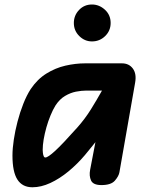

<svg xmlns="http://www.w3.org/2000/svg" viewBox="-20 -802 637 832"><path d="M120.5 9.5Q77 9.5 55.5 -23.8Q34 -57 34 -128Q34 -158.5 39.8 -196.8Q45.5 -235 56 -275.2Q66.5 -315.5 81 -352.2Q95.5 -389 113 -416Q142 -459 181 -483.2Q220 -507.5 263.5 -517.5Q307 -527.5 348.5 -527.5H508.5Q539 -527.5 555.8 -504.8Q572.5 -482 565.5 -443.5L497.5 -55.5Q494.5 -38.5 477.8 -19.2Q461 0 419.5 0Q383.5 0 374.5 -20Q365.5 -40 370.5 -66L393.5 -186Q390 -181.5 380.5 -169.8Q371 -158 361.5 -146.5Q352 -135 348 -130Q315 -91 276.5 -59.2Q238 -27.5 198 -9Q158 9.5 120.5 9.5ZM165 -152.5Q165 -148.5 165.8 -140.5Q166.5 -132.5 169 -126Q171.5 -119.5 176.5 -119.5Q187.5 -119.5 218.5 -147.8Q249.5 -176 315.5 -250Q349 -288 374 -328.2Q399 -368.5 422 -409.5H354Q333.5 -409.5 309.2 -404.8Q285 -400 261.8 -386.2Q238.5 -372.5 220.5 -345Q209 -326.5 198.8 -301.5Q188.5 -276.5 181 -249.8Q173.5 -223 169.2 -197.8Q165 -172.5 165 -152.5ZM378.5 -622.5Q347 -622.5 323.5 -645.8Q300 -669 300 -702.5Q300 -735 322.5 -758.8Q345 -782.5 378.5 -782.5Q410 -782.5 434.8 -759.8Q459.5 -737 459.5 -702.5Q459.5 -669 435.8 -645.8Q412 -622.5 378.5 -622.5Z"/></svg>

Font: Edu QLD Hand
Style: Regular
Weight: 400
Designer: Tina and Corey Anderson, Eben Sorkin
Foundry: Sorkin Type Co.
Version: Version 2.000